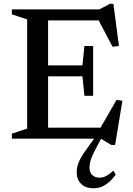

<svg xmlns="http://www.w3.org/2000/svg" viewBox="-20 -725 694 1004"><path d="M467 -484.5V-354V-224H421.5L411 -326H169.5V-383H411L421.5 -484.5ZM602 -484.5 568.5 -480.5 485 -639 519.5 -618.5H169.5V-676H499.5L555 -705H573ZM493.5 -36 589.5 -203 620 -198 582 33H562L507 0H169.5V-57.5H521.5ZM42 0V-26L122 -52.5V-623.5L42 -650V-676H231.5V0ZM480.5 53.5Q468 76.5 460.8 94Q453.5 111.5 450.8 125.5Q448 139.5 448 152Q448 177 462.5 190.5Q477 204 501 204Q516.5 204 533 196.5Q549.5 189 572.5 167.5L585.5 188Q566 214 547.2 229.5Q528.5 245 509.5 252.2Q490.5 259.5 468 259.5Q428 259.5 404.5 236.8Q381 214 381 176Q381 159.5 385.2 142.2Q389.5 125 401.2 103.2Q413 81.5 435.5 51L489.5 -24H521.5Z"/></svg>

Font: Newsreader 16pt 16pt Medium
Style: Regular
Weight: 500
Version: Version 1.003